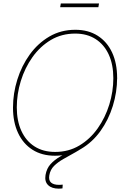

<svg xmlns="http://www.w3.org/2000/svg" viewBox="-20 -914 738 1139"><path d="M306.2 9.8Q228.5 9.8 172.9 -25.6Q117.2 -61 87.2 -125.2Q57.1 -189.5 57.1 -275.4Q57.1 -359.9 82.8 -441.9Q108.4 -523.9 156.5 -590.6Q204.6 -657.2 272.9 -697.3Q341.3 -737.3 426.8 -737.3Q503.9 -737.3 559.6 -701.9Q615.2 -666.5 645 -602.5Q674.8 -538.6 674.8 -452.1Q674.8 -368.2 649.4 -285.9Q624 -203.6 576.2 -137Q528.3 -70.3 460.2 -30.3Q392.1 9.8 306.2 9.8ZM307.1 -12.7Q387.2 -12.7 450.9 -50.8Q514.6 -88.9 559.6 -152.6Q604.5 -216.3 628.4 -293.7Q652.3 -371.1 652.3 -450.2Q652.3 -530.8 625.2 -590.1Q598.1 -649.4 547.4 -682.1Q496.6 -714.8 426.3 -714.8Q345.7 -714.8 281.7 -676.8Q217.8 -638.7 172.6 -575Q127.4 -511.2 103.5 -433.6Q79.6 -356 79.6 -276.9Q79.6 -197.3 106.7 -137.7Q133.8 -78.1 184.8 -45.4Q235.8 -12.7 307.1 -12.7ZM328.6 205.1Q287.1 205.1 265.4 184.1Q243.7 163.1 250 124.5Q256.8 85 280 59.6Q303.2 34.2 337.2 14.4Q371.1 -5.4 411.1 -26.6Q451.2 -47.9 491.2 -78.4Q531.2 -108.9 566.7 -156.2Q602.1 -203.6 627.2 -275.6Q652.3 -347.7 661.6 -452.1H675.3Q666 -345.7 641.4 -271.5Q616.7 -197.3 582 -147.7Q547.4 -98.1 507.8 -65.9Q468.3 -33.7 429 -11.7Q389.6 10.3 356.4 29.1Q323.2 47.9 300.8 70.1Q278.3 92.3 272.5 126Q267.6 155.3 282.7 168.9Q297.9 182.6 330.1 182.6Q335.4 182.6 341.3 182.1Q347.2 181.6 352.1 181.2L350.6 203.6Q344.7 204.1 339.4 204.6Q334 205.1 328.6 205.1ZM567.4 -893.6 563.5 -871.1H336.9L340.8 -893.6Z"/></svg>

Font: Inter 28pt Thin
Style: Italic
Weight: 250
Italic angle: -9.3988°
Designer: Rasmus Andersson
Foundry: rsms
Version: Version 4.001;git-66647c0bb